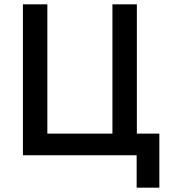

<svg xmlns="http://www.w3.org/2000/svg" viewBox="-20 -718 787 888"><path d="M612 0H86V-698H199V-100H500V-698H613V-100H717V150H612Z"/></svg>

Font: IBMPlexSans-Medium
Style: Regular
Weight: 500
Designer: Mike Abbink, Paul van der Laan, Pieter van Rosmalen
Foundry: Bold Monday
Version: Version 3.1